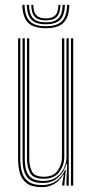

<svg xmlns="http://www.w3.org/2000/svg" viewBox="-20 -756 376 782"><path d="M150.2 6.2Q109 6.2 88.4 -9.9Q67.8 -26 60.8 -51.6Q53.8 -77.2 53.8 -106V-600H62.8V-107.2Q62.8 -79.8 69.2 -55.8Q75.8 -31.8 95 -17Q114.2 -2.2 152.2 -2.2Q184.5 -2.2 208.5 -18.6Q232.5 -35 245 -64.2H248L242.5 -9.2V0H233.2V-5.2L239.8 -45H237.8Q225 -21.5 202.2 -7.6Q179.5 6.2 150.2 6.2ZM269 0V-600H278.2V0ZM157.8 -28Q115.2 -28 102.6 -51.8Q90 -75.5 90 -109.5V-600H99.2V-110Q99.2 -77.8 110.5 -57Q121.8 -36.2 158.8 -36.2Q197.5 -36.2 214.9 -61.1Q232.2 -86 232.2 -114.5V-600H241.8V-114.8Q241.8 -84 221.9 -56Q202 -28 157.8 -28ZM154 -10.8Q107.8 -10.8 89.8 -35.2Q71.8 -59.8 71.8 -107.5V-600H81V-108.2Q81 -64.8 97.1 -41.9Q113.2 -19 156.5 -19Q189 -19 209.9 -34.2Q230.8 -49.5 240.8 -71.9Q250.8 -94.2 250.8 -115.5V-600H260V0H250.8V-22.2L253.5 -87.8H250.5Q242.2 -56.5 217.2 -33.5Q192.2 -10.5 154 -10.8ZM166.8 -641.2Q116.8 -641.2 94.5 -663.4Q72.2 -685.5 70.8 -736.2H80Q81.2 -689.5 101.5 -669.4Q121.8 -649.2 166.8 -649.2Q211.8 -649.2 232 -669.4Q252.2 -689.5 253.5 -736.2H262.5Q261 -685.5 238.8 -663.4Q216.5 -641.2 166.8 -641.2ZM166.8 -657.2Q126.2 -657.2 108.2 -675.5Q90.2 -693.8 89 -736.2H98.2Q99 -698.2 115 -681.6Q131 -665 166.8 -665Q202.5 -665 218.4 -681.6Q234.2 -698.2 235.2 -736.2H244.5Q243.2 -693.8 225.1 -675.5Q207 -657.2 166.8 -657.2ZM166.8 -673Q135.5 -673 121.8 -687.6Q108 -702.2 107.2 -736.2H115.5Q116 -706.5 128.1 -693.8Q140.2 -681 166.8 -681Q193.2 -681 205.4 -693.8Q217.5 -706.5 218 -736.2H226.2Q225.2 -702.2 211.5 -687.6Q197.8 -673 166.8 -673Z"/></svg>

Font: Big Shoulders Inline Display Light
Style: Regular
Weight: 300
Designer: Patric King
Foundry: XO Type Co
Version: Version 1.000